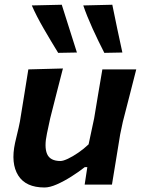

<svg xmlns="http://www.w3.org/2000/svg" viewBox="-20 -798 612 830"><path d="M172.5 12.5Q91.5 12.5 58.8 -39.5Q26 -91.5 45 -180Q49.5 -201 55 -222.5Q60.5 -244 66 -272Q77 -340 85.5 -392Q94 -444 102.5 -498L252 -502Q238 -448 224.8 -396Q211.5 -344 197 -286.5L183 -221Q170.5 -163 183.5 -132.5Q196.5 -102 241.5 -102Q253 -102 273.8 -111.8Q294.5 -121.5 318.2 -137.8Q342 -154 363 -174L387 -286.5Q396.5 -344 404.8 -393.8Q413 -443.5 422.5 -498H569Q555.5 -444.5 542 -392.2Q528.5 -340 511 -271.5L499.5 -217Q489.5 -156 481.2 -105Q473 -54 464 0H346L357.5 -75.5H346.5Q320.5 -55 288.5 -34.8Q256.5 -14.5 225.8 -1Q195 12.5 172.5 12.5ZM231.5 -569.5Q201 -619 169 -674.2Q137 -729.5 117.5 -774.5L247 -777.5Q263.5 -725.5 279.8 -674Q296 -622.5 312.5 -571ZM431 -569.5Q405.5 -619 380.2 -674.5Q355 -730 340 -774.5L465.5 -777.5Q476 -725.5 486.8 -674.2Q497.5 -623 509 -571Z"/></svg>

Font: Commissioner Loud SemiBold
Style: Italic
Weight: 600
Italic angle: -12°
Designer: Kostas Bartsokas
Foundry: Kostas Bartsokas
Version: Version 1.000; ttfautohint (v1.8.3)